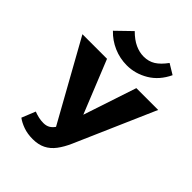

<svg xmlns="http://www.w3.org/2000/svg" viewBox="-258 -1037 1176 1176"><g transform="rotate(45 330.0 -449.5)"><path d="M243 12Q197 12 161 -1Q125 -14 101 -32L137 -121Q158 -113 178 -108.5Q198 -104 220 -104Q245 -104 263 -115Q281 -126 296 -150Q311 -174 323 -212L471 -658H660L434 -140Q413 -92 387 -57.5Q361 -23 326 -5.5Q291 12 243 12ZM310 -108 4 -658H217L407 -188ZM331 -715Q271 -715 216.5 -738.5Q162 -762 121 -805L217 -898Q255 -860 292 -843Q329 -826 366 -826Q409 -826 441.5 -846.5Q474 -867 506 -911L572 -871Q535 -793 469.5 -754Q404 -715 331 -715Z"/></g></svg>

Font: Ysabeau SC Black
Style: Regular
Weight: 900
Designer: Christian Thalmann (Catharsis Fonts)
Version: Version 2.001;gftools[0.9.30]; featfreeze: smcp